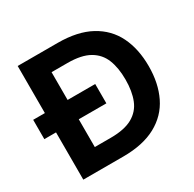

<svg xmlns="http://www.w3.org/2000/svg" viewBox="-154 -862 1033 1024"><g transform="rotate(-30 363.0 -350.0)"><path d="M5 -291V-410H387V-291ZM77 0V-700H323Q445 -700 525 -656.5Q605 -613 643.5 -534.5Q682 -456 682 -350Q682 -245 643.5 -166Q605 -87 525 -43.5Q445 0 323 0ZM217 -120H315Q400 -120 449 -147.5Q498 -175 518.5 -226.5Q539 -278 539 -350Q539 -422 518.5 -473.5Q498 -525 449 -553Q400 -581 315 -581H217Z"/></g></svg>

Font: DM Sans 24pt ExtraBold
Style: Regular
Weight: 800
Designer: Colophon Foundry, Jonny Pinhorn
Foundry: Colophon Foundry
Version: Version 4.004;gftools[0.9.30]